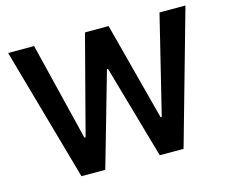

<svg xmlns="http://www.w3.org/2000/svg" viewBox="-101 -869 1210 1012"><g transform="rotate(-15 503.5 -363.5)"><path d="M224.8 0H354.8L500.7 -510.3H506.4L652 0H782L987.2 -727.3H845.5L714.5 -192.5H708.1L567.8 -727.3H438.9L299 -192.8H292.3L161.2 -727.3H19.5Z"/></g></svg>

Font: Margiela Sans Semi Bold
Style: Regular
Weight: 600
Designer: Stefan Endress, Andreas Faust
Version: Version 1.100;FEAKit 1.0